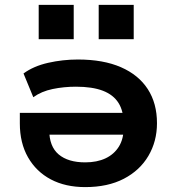

<svg xmlns="http://www.w3.org/2000/svg" viewBox="-20 -754 726 784"><path d="M328 10Q247 10 187.5 -21.5Q128 -53 94.5 -111.5Q61 -170 61 -250V-293H509V-204H164L181 -224Q181 -156 219.5 -123.5Q258 -91 328 -91Q376 -91 411 -107.5Q446 -124 465.5 -155.5Q485 -187 485 -233V-247Q485 -300 464 -333.5Q443 -367 400 -383.5Q357 -400 290 -400Q241 -400 195 -390.5Q149 -381 116 -357L76 -454Q117 -484 176.5 -497.5Q236 -511 298 -511Q402 -511 474 -479.5Q546 -448 583.5 -390Q621 -332 621 -251Q621 -177 586 -117.5Q551 -58 485.5 -24Q420 10 328 10ZM383 -594V-734H526V-594ZM138 -594V-734H281V-594Z"/></svg>

Font: Nunito Sans 7pt SemiExpanded
Style: Bold
Weight: 700
Width: 6
Designer: Vernon Adams
Foundry: Vernon Adams
Version: Version 3.101;gftools[0.9.27]